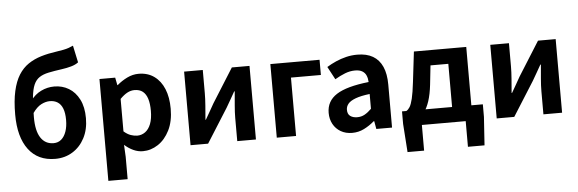

<svg xmlns="http://www.w3.org/2000/svg" viewBox="-59 -1034 4379 1455"><g transform="rotate(-5 2130.5 -307.0)"><path d="M325.5 13.8Q194 13.8 122.8 -81Q51.6 -175.8 51.6 -346.9Q51.6 -451.4 68.1 -524.7Q84.5 -598 115.1 -646.7Q145.8 -695.3 189.3 -724.6Q232.8 -753.9 287 -770.3Q341.2 -786.6 403.8 -795.1Q437.3 -800.1 459.3 -804.5Q481.3 -808.8 498.7 -815Q516 -821.2 533.3 -829L560.8 -699.9Q539.1 -683 505 -673.5Q470.9 -664 434.4 -659Q373.6 -650.6 331.4 -641.7Q289.1 -632.8 261.7 -614.6Q234.3 -596.5 218.9 -561.5Q203.4 -526.4 197.3 -466.3Q191.1 -406.2 191.1 -313.1Q191.1 -210.5 225.5 -158.2Q259.9 -105.8 323.2 -105.8Q357.8 -105.8 382 -126.7Q406.2 -147.5 419.3 -185.4Q432.4 -223.2 432.4 -273.4Q432.4 -325.8 419.3 -359.6Q406.2 -393.4 381.2 -409.5Q356.2 -425.6 321.2 -425.6Q289.8 -425.6 255.9 -408.2Q222.1 -390.8 190.7 -345.7L184.5 -441.9Q216.5 -487 264.2 -510.1Q311.8 -533.3 364.7 -533.3Q425.7 -533.3 475.1 -503.7Q524.5 -474.2 554 -416.2Q583.5 -358.3 583.5 -273.4Q583.5 -187.4 549.5 -122.6Q515.5 -57.9 457.3 -22.1Q399.1 13.8 325.5 13.8Z M711.3 214.9V-559.8H831L842.4 -501.9H845.2Q880.3 -532.1 922.5 -552.8Q964.7 -573.5 1009.8 -573.5Q1078.7 -573.5 1128 -538.1Q1177.4 -502.6 1203.5 -439.1Q1229.6 -375.6 1229.6 -288.9Q1229.6 -192.9 1195.6 -125Q1161.5 -57.1 1107.3 -21.7Q1053.2 13.8 991.7 13.8Q955.5 13.8 920.4 -2.2Q885.2 -18.1 853.3 -46.8L858 44.4V214.9ZM959.6 -107.4Q993 -107.4 1020.1 -126.9Q1047.2 -146.4 1062.9 -186.2Q1078.5 -226.1 1078.5 -286.6Q1078.5 -340.3 1066.9 -377.5Q1055.2 -414.6 1031.1 -433.9Q1007.1 -453.2 967.8 -453.2Q939.5 -453.2 913.2 -439Q887 -424.9 858 -395.7V-148.7Q884.7 -125.3 911 -116.3Q937.2 -107.4 959.6 -107.4Z M1355.3 0V-559.8H1497.3V-383.2Q1497.3 -340.9 1493.1 -287.8Q1488.9 -234.6 1484.5 -182.4H1488Q1502.6 -208.2 1522.2 -241.8Q1541.7 -275.5 1555.4 -300.5L1718.4 -559.8H1852.7V0H1710.6V-176.4Q1710.6 -218.8 1715.3 -272Q1720 -325.2 1724.4 -377.4H1720.2Q1705.7 -352.4 1686.4 -317.9Q1667.2 -283.5 1652.5 -259.3L1488.8 0Z M2011.3 0V-559.8H2385.6V-444.1H2158V0Z M2584.4 13.8Q2534.9 13.8 2497.6 -7.9Q2460.4 -29.5 2439.8 -67.2Q2419.2 -105 2419.2 -152.6Q2419.2 -242.2 2495.9 -291.6Q2572.7 -341 2741.3 -359.4Q2740.2 -386.8 2731.1 -408.6Q2722 -430.4 2701.4 -442.9Q2680.8 -455.5 2646.1 -455.5Q2607.3 -455.5 2569.3 -440.5Q2531.3 -425.6 2492 -402.4L2439.7 -500.1Q2473.1 -520.7 2510.2 -537.1Q2547.3 -553.4 2588.3 -563.5Q2629.3 -573.5 2673.1 -573.5Q2744.4 -573.5 2792 -545.7Q2839.6 -517.8 2863.9 -463Q2888.1 -408.3 2888.1 -327V0H2768.4L2757.9 -59.9H2753.4Q2717.3 -28.4 2675 -7.3Q2632.8 13.8 2584.4 13.8ZM2632.7 -101.1Q2664.1 -101.1 2689.6 -115.4Q2715.1 -129.7 2741.3 -155.8V-268.4Q2673.4 -260.3 2633.2 -245.2Q2593 -230.1 2576.1 -209.7Q2559.1 -189.3 2559.1 -163.8Q2559.1 -130.8 2579.7 -116Q2600.3 -101.1 2632.7 -101.1Z M3115 0V195.2H2988.9L2974 -20V-115.7H3588.9V-20L3574.5 195.2H3448.4V0ZM3355 -43.2V-444.1H3219.4L3203.6 -298.5Q3195.3 -226 3178.8 -175.5Q3162.2 -125.1 3138.8 -93.8Q3115.4 -62.5 3086.2 -47.7Q3057 -32.8 3023.1 -30.5L3007 -115.7Q3021.7 -123.9 3033.4 -142.5Q3045.2 -161 3056 -204.9Q3066.7 -248.9 3076.2 -330.9L3103.3 -559.8H3501.5V-43.2Z M3684.3 0V-559.8H3826.3V-383.2Q3826.3 -340.9 3822.1 -287.8Q3817.9 -234.6 3813.5 -182.4H3817Q3831.6 -208.2 3851.2 -241.8Q3870.7 -275.5 3884.4 -300.5L4047.4 -559.8H4181.7V0H4039.6V-176.4Q4039.6 -218.8 4044.3 -272Q4049 -325.2 4053.4 -377.4H4049.2Q4034.7 -352.4 4015.4 -317.9Q3996.2 -283.5 3981.5 -259.3L3817.8 0Z"/></g></svg>

Font: Noto Sans SC Thin
Style: Regular
Weight: 100
Designer: Ryoko NISHIZUKA 西塚涼子 (kana, bopomofo & ideographs); Paul D. Hunt (Latin, Greek & Cyrillic); Sandoll Communications 산돌커뮤니
Foundry: Adobe
Version: Version 2.004-H2;hotconv 1.0.118;makeotfexe 2.5.65603